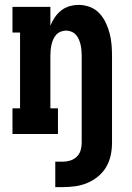

<svg xmlns="http://www.w3.org/2000/svg" viewBox="-20 -548 540 785"><path d="M206 217V113H237Q252 113 267 108.5Q282 104 293.5 93Q305 82 309.5 67Q314 52 314 37V-320Q314 -331 313 -342.5Q312 -354 309.5 -365Q307 -376 302.5 -386.5Q298 -397 290.5 -405.5Q283 -414 272 -418.5Q261 -423 250 -423Q239 -423 228 -418.5Q217 -414 209.5 -405.5Q202 -397 197.5 -386.5Q193 -376 190.5 -365Q188 -354 187 -342.5Q186 -331 186 -320V-105H217V0H31V-105H62V-415H31V-520H186V-443Q193 -461 204 -477Q215 -493 230 -505Q245 -517 264 -522.5Q283 -528 302 -528Q325 -528 347.5 -519.5Q370 -511 386 -494Q402 -477 412 -456Q422 -435 428 -412.5Q434 -390 436 -366.5Q438 -343 438 -320V37Q438 62 432.5 87.5Q427 113 414 135Q401 157 381 173.5Q361 190 337 200Q313 210 287.5 213.5Q262 217 237 217Z"/></svg>

Font: Iosevka Curly Slab Extrabold
Style: Regular
Weight: 800
Monospace: yes
Designer: Belleve Invis
Foundry: Belleve Invis
Version: Version 22.1.2; ttfautohint (v1.8.4)